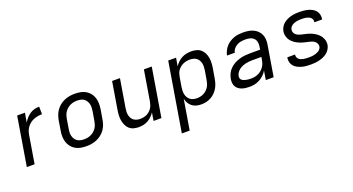

<svg xmlns="http://www.w3.org/2000/svg" viewBox="-49 -1121 3547 1929"><g transform="rotate(-20 1725.0 -156.5)"><path d="M67 0 153 -520H236L219 -420Q232 -443 250.5 -464Q269 -485 291.5 -500Q314 -515 340 -521.5Q366 -528 391 -528L392 -447Q370 -447 348.5 -443.5Q327 -440 305.5 -432Q284 -424 265 -410Q246 -396 232 -377.5Q218 -359 210 -338Q202 -317 199 -295L150 0Z M704 8Q672 8 642 2.5Q612 -3 586.5 -18Q561 -33 543 -56Q525 -79 516 -107.5Q507 -136 506.5 -167Q506 -198 512 -230L528 -330Q533 -357 542.5 -384Q552 -411 569 -435Q586 -459 609.5 -477.5Q633 -496 660 -507.5Q687 -519 714.5 -523.5Q742 -528 769 -528Q801 -528 831 -522.5Q861 -517 886.5 -502Q912 -487 930.5 -464Q949 -441 957.5 -412.5Q966 -384 966.5 -353Q967 -322 962 -290L945 -190Q941 -163 931.5 -136Q922 -109 905 -85Q888 -61 864.5 -42.5Q841 -24 814 -12.5Q787 -1 759 3.5Q731 8 704 8ZM704 -65Q723 -65 742 -68.5Q761 -72 778.5 -80.5Q796 -89 811.5 -102Q827 -115 837.5 -131.5Q848 -148 854 -166Q860 -184 863 -202L880 -302Q883 -322 883.5 -341Q884 -360 879.5 -378Q875 -396 865 -411.5Q855 -427 840.5 -437Q826 -447 807 -451Q788 -455 769 -455Q750 -455 731.5 -451.5Q713 -448 695 -439.5Q677 -431 662 -418Q647 -405 636 -388.5Q625 -372 619 -354Q613 -336 610 -318L594 -218Q590 -198 589.5 -179Q589 -160 593.5 -142Q598 -124 608 -108.5Q618 -93 633 -83Q648 -73 666.5 -69Q685 -65 704 -65Z M1262 8Q1234 8 1207.5 0.5Q1181 -7 1162 -24.5Q1143 -42 1132 -66.5Q1121 -91 1116.5 -118Q1112 -145 1113.5 -173Q1115 -201 1120 -230L1168 -520H1252L1202 -218Q1199 -199 1198 -180Q1197 -161 1201 -143.5Q1205 -126 1213.5 -110.5Q1222 -95 1236.5 -84.5Q1251 -74 1268.5 -69.5Q1286 -65 1305 -65Q1322 -65 1340 -68.5Q1358 -72 1374 -79.5Q1390 -87 1404.5 -99.5Q1419 -112 1429 -127Q1439 -142 1445 -159Q1451 -176 1454 -193L1508 -520H1592L1506 0H1422L1436 -86Q1422 -64 1402.5 -45.5Q1383 -27 1360 -14.5Q1337 -2 1312 3Q1287 8 1262 8Z M1646 215 1768 -520H1852L1837 -433Q1851 -455 1871 -474Q1891 -493 1915 -505.5Q1939 -518 1965 -523Q1991 -528 2016 -528Q2045 -528 2072 -520.5Q2099 -513 2118.5 -495.5Q2138 -478 2149.5 -454Q2161 -430 2165.5 -403Q2170 -376 2168.5 -347.5Q2167 -319 2162 -290L2145 -190Q2141 -165 2133 -139.5Q2125 -114 2111 -91Q2097 -68 2077.5 -48.5Q2058 -29 2033.5 -16Q2009 -3 1983 2.5Q1957 8 1932 8Q1904 8 1879 1.5Q1854 -5 1834 -20.5Q1814 -36 1801 -58.5Q1788 -81 1783 -106L1730 215ZM1911 -65Q1929 -65 1947.5 -69Q1966 -73 1983 -81.5Q2000 -90 2014.5 -103.5Q2029 -117 2039 -133Q2049 -149 2054.5 -166.5Q2060 -184 2063 -202L2080 -302Q2083 -321 2083.5 -340Q2084 -359 2080 -377Q2076 -395 2066.5 -410.5Q2057 -426 2043 -436Q2029 -446 2010.5 -450.5Q1992 -455 1973 -455Q1956 -455 1938 -451.5Q1920 -448 1903.5 -441Q1887 -434 1872 -422Q1857 -410 1845.5 -394.5Q1834 -379 1828.5 -361.5Q1823 -344 1820 -327L1803 -227Q1800 -207 1799 -187Q1798 -167 1802 -148.5Q1806 -130 1815.5 -113.5Q1825 -97 1839.5 -86Q1854 -75 1872.5 -70Q1891 -65 1911 -65Z M2447 8Q2426 8 2405.5 5.5Q2385 3 2366 -3.5Q2347 -10 2331 -22Q2315 -34 2305.5 -51Q2296 -68 2294 -88.5Q2292 -109 2295 -130Q2300 -158 2313 -185.5Q2326 -213 2348 -234.5Q2370 -256 2397 -270.5Q2424 -285 2452.5 -293Q2481 -301 2509.5 -304Q2538 -307 2566 -307H2673L2678 -339Q2682 -364 2677 -387.5Q2672 -411 2655.5 -427Q2639 -443 2615.5 -448.5Q2592 -454 2567 -454Q2545 -454 2522.5 -450.5Q2500 -447 2479 -436Q2458 -425 2442.5 -406Q2427 -387 2423 -365H2340Q2345 -389 2356 -412Q2367 -435 2384 -455Q2401 -475 2423.5 -489.5Q2446 -504 2470 -513Q2494 -522 2518.5 -525Q2543 -528 2567 -528Q2596 -528 2624 -524Q2652 -520 2676.5 -509Q2701 -498 2720.5 -479.5Q2740 -461 2751 -436.5Q2762 -412 2763.5 -384Q2765 -356 2760 -327L2706 0H2622L2638 -97Q2624 -72 2602.5 -51.5Q2581 -31 2555 -17Q2529 -3 2501.5 2.5Q2474 8 2447 8ZM2488 -65Q2508 -65 2528 -68.5Q2548 -72 2566.5 -80.5Q2585 -89 2601 -103Q2617 -117 2629 -134.5Q2641 -152 2647 -171Q2653 -190 2656 -210L2660 -234H2565Q2547 -234 2528.5 -232.5Q2510 -231 2491 -226.5Q2472 -222 2454 -214.5Q2436 -207 2420 -194.5Q2404 -182 2393 -165Q2382 -148 2379 -130Q2377 -117 2381 -105.5Q2385 -94 2394.5 -87Q2404 -80 2415.5 -76Q2427 -72 2439 -69.5Q2451 -67 2463.5 -66Q2476 -65 2488 -65Z M3103 8Q3078 8 3053.5 6Q3029 4 3006 -2.5Q2983 -9 2962.5 -19.5Q2942 -30 2926.5 -47Q2911 -64 2904.5 -87.5Q2898 -111 2902 -135L2903 -141H2986V-139Q2983 -125 2988 -112.5Q2993 -100 3002 -91.5Q3011 -83 3023.5 -78Q3036 -73 3049 -70.5Q3062 -68 3076 -67Q3090 -66 3103 -66Q3117 -66 3130.5 -66.5Q3144 -67 3157.5 -69.5Q3171 -72 3184.5 -76.5Q3198 -81 3211 -88.5Q3224 -96 3232.5 -107.5Q3241 -119 3244 -133Q3246 -149 3239.5 -163.5Q3233 -178 3221 -188Q3209 -198 3194.5 -203.5Q3180 -209 3164.5 -212.5Q3149 -216 3133.5 -219.5Q3118 -223 3102.5 -227Q3087 -231 3072.5 -237Q3058 -243 3044 -250Q3030 -257 3017.5 -266Q3005 -275 2994.5 -285.5Q2984 -296 2975.5 -309Q2967 -322 2962 -336.5Q2957 -351 2955 -367Q2953 -383 2956 -400Q2960 -422 2971.5 -442.5Q2983 -463 3001 -478Q3019 -493 3040.5 -503Q3062 -513 3083.5 -518.5Q3105 -524 3127 -526Q3149 -528 3170 -528Q3195 -528 3218.5 -525.5Q3242 -523 3264.5 -517Q3287 -511 3307 -500Q3327 -489 3341.5 -472Q3356 -455 3361.5 -432Q3367 -409 3363 -385L3362 -379H3279L3280 -382Q3282 -395 3278 -407Q3274 -419 3265.5 -427.5Q3257 -436 3246 -441Q3235 -446 3222.5 -449Q3210 -452 3197 -453Q3184 -454 3171 -454Q3158 -454 3145 -453.5Q3132 -453 3119 -450.5Q3106 -448 3093 -443.5Q3080 -439 3068.5 -431.5Q3057 -424 3048.5 -412.5Q3040 -401 3038 -388Q3035 -371 3041.5 -356.5Q3048 -342 3059.5 -332.5Q3071 -323 3086 -317Q3101 -311 3116.5 -307.5Q3132 -304 3147.5 -300.5Q3163 -297 3178.5 -293Q3194 -289 3208.5 -283Q3223 -277 3236.5 -270Q3250 -263 3262.5 -254Q3275 -245 3286 -234.5Q3297 -224 3305 -211Q3313 -198 3319 -183.5Q3325 -169 3326.5 -153Q3328 -137 3326 -120Q3322 -98 3309.5 -77Q3297 -56 3278 -41Q3259 -26 3237 -16.5Q3215 -7 3192.5 -1.5Q3170 4 3147.5 6Q3125 8 3103 8Z"/></g></svg>

Font: Iosevka Aile
Style: Italic
Weight: 400
Italic angle: -9°
Designer: Belleve Invis
Foundry: Belleve Invis
Version: Version 28.0.1; ttfautohint (v1.8.4)